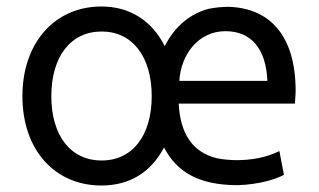

<svg xmlns="http://www.w3.org/2000/svg" viewBox="-20 -555 983 591"><path d="M532 -306C537 -388 591 -459 674 -459C755 -459 799 -403 803 -306ZM447 -259C447 -138 388 -61 293 -61C197 -61 138 -138 138 -259C138 -380 197 -458 293 -458C388 -458 447 -380 447 -259ZM712 15C779 13 834 -5 854 -17L840 -90C819 -80 780 -63 713 -62C688 -62 667 -64 647 -68C571 -87 535 -145 530 -236H888C888 -248 890 -261 890 -275C890 -446 810 -530 684 -534C664 -534 643 -532 623 -528C568 -514 519 -476 487 -413C449 -489 382 -535 292 -535C150 -535 49 -425 49 -259C49 -93 149 16 292 16C381 16 445 -26 485 -101C525 -24 594 15 712 15Z"/></svg>

Font: Repo
Style: Regular
Weight: 400
Designer: Stefan Peev
Foundry: Context Ltd
Version: Version 0.000